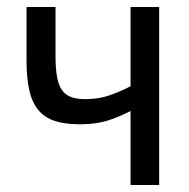

<svg xmlns="http://www.w3.org/2000/svg" viewBox="-20 -546 540 550"><path d="M436 -526V-16H354V-228Q315 -208 283 -199Q251 -190 208 -190Q166 -190 137 -199.5Q108 -209 90 -230.5Q72 -252 64 -287Q56 -322 56 -372V-526H139V-387Q139 -352 143 -328Q147 -304 156.5 -289.5Q166 -275 182.5 -268.5Q199 -262 224 -262Q260 -262 289.5 -271.5Q319 -281 354 -299V-526Z"/></svg>

Font: D2Coding ligature
Style: Regular
Weight: 400
Monospace: yes
Designer: Yong-Rak Park; Jeong-Hwan Yoon; Sang-Min Lee;
Foundry: NHN Corporation
Version: Version 1.3.2; Build 20180524